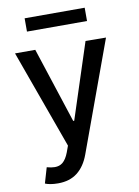

<svg xmlns="http://www.w3.org/2000/svg" viewBox="-100 -792 766 1061"><g transform="rotate(-10 283.5 -262.0)"><path d="M28.4 -545.5H142L280.2 -122.2H285.9L424 -545.5L538.7 -544.4L313.2 72.8Q289.8 136.4 247 169.7Q204.2 203.1 138.5 203.1Q114.3 203.1 95 199.6Q75.6 196 66.1 191.4L91.6 104.4Q116.8 111.5 136.4 111.5Q149.1 111.5 160.3 108Q171.5 104.4 181.1 96.4Q190.7 88.4 199 75.5Q207.4 62.5 214.8 43.3L228 7.1ZM114.3 -727.3H451.3V-652.7H114.3Z"/></g></svg>

Font: Cannonade Med
Style: Regular
Weight: 500
Designer: Rasmus Andersson
Foundry: rsms
Version: Version 3.012;git-f93a4a705